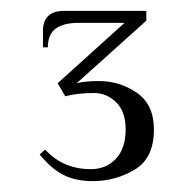

<svg xmlns="http://www.w3.org/2000/svg" viewBox="-20 -700 351 353"><path d="M53 -416 63 -425Q96 -389 147 -389Q175 -389 193 -408Q211 -427 211 -462Q211 -495 193.5 -512Q176 -529 153 -529Q123 -529 100 -523L86 -547L209 -658H125Q97 -658 82.5 -647.5Q68 -637 68 -613H59V-643Q59 -680 98 -680H249V-662L121 -547Q137 -551 162 -551Q200 -551 231.5 -529.5Q263 -508 263 -462Q263 -409 227.5 -388Q192 -367 151 -367Q118 -367 95.5 -379Q73 -391 53 -416Z"/></svg>

Font: Philosopher
Style: Regular
Weight: 400
Designer: Jovanny Lemonad
Foundry: Jovanny Lemonad
Version: Version 2.000